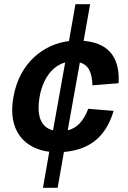

<svg xmlns="http://www.w3.org/2000/svg" viewBox="-20 -800 613 916"><path d="M185 96H255L285 -75C391 -84 481 -132 522 -271L401 -281C378 -221 347 -189 303 -178L361 -502C403 -490 419 -454 421 -393L546 -403C553 -544 482 -596 379 -605L410 -780H340L309 -604C191 -590 73 -503 44 -337C14 -172 102 -90 215 -76ZM169 -338C183 -419 226 -484 291 -502L233 -178C173 -193 154 -251 169 -338Z"/></svg>

Font: Uncut Sans Semibold
Style: Italic
Weight: 600
Italic angle: -10°
Designer: Kasper Nordkvist
Foundry: Uncut Type
Version: Version 1.111;FEAKit 1.0